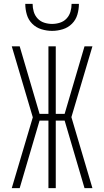

<svg xmlns="http://www.w3.org/2000/svg" viewBox="-20 -975 540 995"><path d="M459 0H418L315 -350H269V0H231V-350H185L82 0H41L150 -367L41 -735H82L185 -385H231V-735H269V-385H315L418 -735H459L350 -368ZM250 -815Q222 -815 194.5 -823.5Q167 -832 147 -852Q127 -872 119 -899.5Q111 -927 111 -955H149Q149 -934 155 -914Q161 -894 175 -879Q189 -864 209 -857.5Q229 -851 250 -851Q271 -851 291 -857.5Q311 -864 325 -879Q339 -894 345 -914Q351 -934 351 -955H389Q389 -927 381 -899.5Q373 -872 353 -852Q333 -832 305.5 -823.5Q278 -815 250 -815Z"/></svg>

Font: Iosevka Term Curly Extralight
Style: Regular
Weight: 200
Designer: Belleve Invis
Foundry: Belleve Invis
Version: Version 32.3.0